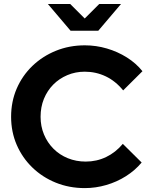

<svg xmlns="http://www.w3.org/2000/svg" viewBox="-20 -940 758 970"><path d="M408.4 10.3Q329.6 10.3 261.8 -17.2Q194 -44.7 143.3 -93.9Q92.6 -143 64.3 -208.5Q36.1 -274 36.1 -350Q36.1 -426.7 64.3 -492.2Q92.6 -557.7 143.6 -606.9Q194.7 -656 262.5 -683.5Q330.3 -711 408.4 -711Q465.6 -711 520 -695Q574.4 -679 620.8 -649.9Q667.2 -620.8 699.7 -580.3L602.2 -483.3Q564.1 -530.3 514.5 -554.1Q464.8 -577.8 408.4 -577.8Q361 -577.8 320.1 -560.4Q279.2 -543.1 248.9 -512.5Q218.7 -481.9 201.8 -440.5Q185 -399.1 185 -350Q185 -301.9 202.2 -260.7Q219.4 -219.5 250.1 -188.6Q280.9 -157.7 322.7 -140.7Q364.5 -123.7 413.3 -123.7Q468.3 -123.7 516.2 -146.7Q564.1 -169.7 600.5 -213.2L695.6 -119Q662.7 -79.4 616.7 -50.2Q570.7 -21 517.2 -5.4Q463.6 10.3 408.4 10.3ZM334.6 -919.9 408 -846.6 481.4 -919.9H591.4L476.6 -784.8H336.5L221.8 -919.9Z"/></svg>

Font: Red Hat Display VF
Style: Regular
Weight: 300
Designer: Pentagram, MCKL
Foundry: Pentagram, MCKL
Version: Version 1.023